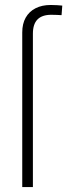

<svg xmlns="http://www.w3.org/2000/svg" viewBox="-20 -755 271 775"><path d="M69.8 0V-624Q69.8 -659.2 83.7 -683.8Q97.7 -708.5 123.5 -721.7Q149.4 -734.9 184.6 -734.9Q198.7 -734.9 210.9 -734.1Q223.1 -733.4 231.4 -732.4L228.5 -693.8Q220.7 -694.3 209.2 -694.8Q197.8 -695.3 187 -695.3Q149.9 -695.3 131.3 -676.5Q112.8 -657.7 112.8 -619.1V0Z"/></svg>

Font: Inter 28pt ExtraLight
Style: Regular
Weight: 250
Designer: Rasmus Andersson
Foundry: rsms
Version: Version 4.001;git-66647c0bb